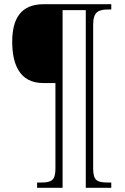

<svg xmlns="http://www.w3.org/2000/svg" viewBox="-20 -780 593 911"><path d="M156 111H277V-732H387V111H508V86H492C440 86 422 77 422 18V-662C422 -727 449 -735 498 -735H508V-760H187C77 -760 38 -689 38 -582C38 -478 71 -386 185 -386H243V21C243 78 222 86 174 86H156Z"/></svg>

Font: Noto Serif Ethiopic SemiCondensed ExtraLight
Style: Regular
Weight: 200
Width: 4
Designer: Monotype Design Team
Foundry: Monotype Imaging Inc.
Version: Version 2.102